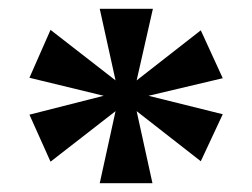

<svg xmlns="http://www.w3.org/2000/svg" viewBox="-20 -793 574 437"><path d="M207 -376 243 -540 95 -425 47 -532 216 -575 47 -616 95 -725 243 -610 207 -773H328L291 -610L437 -724L487 -615L318 -575L487 -533L437 -426L291 -540L327 -376Z"/></svg>

Font: Noto Serif Telugu ExtraBold
Style: Regular
Weight: 800
Designer: Jelle Bosma - Monotype Design Team
Foundry: Monotype Imaging Inc.
Version: Version 2.005; ttfautohint (v1.8.4.7-5d5b)